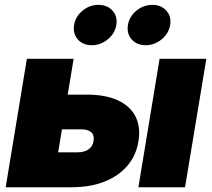

<svg xmlns="http://www.w3.org/2000/svg" viewBox="-20 -786 890 806"><path d="M181.2 -388.7H345.7Q422.9 -388.7 474.4 -365Q525.9 -341.3 548.6 -297.4Q571.3 -253.4 561 -192.4Q551.8 -133.3 514.4 -89.8Q477.1 -46.4 417.7 -23.2Q358.4 0 281.2 0H3.9L92.8 -539.1H289.1L224.1 -146.5H304.2Q333.5 -146.5 351.3 -158.7Q369.1 -170.9 372.6 -193.8Q377 -217.8 363.3 -230.5Q349.6 -243.2 319.8 -243.2H156.7ZM561 0 649.9 -539.1H846.2L756.8 0ZM591.3 -596.2Q554.2 -596.2 532.7 -620.8Q511.2 -645.5 517.1 -681.2Q522.9 -716.8 552.7 -741.2Q582.5 -765.6 619.6 -765.6Q656.7 -765.6 678.5 -741.2Q700.2 -716.8 694.3 -681.2Q688.5 -645.5 658.4 -620.8Q628.4 -596.2 591.3 -596.2ZM365.2 -596.2Q327.6 -596.2 306.4 -620.8Q285.2 -645.5 291 -681.2Q296.9 -716.8 326.4 -741.2Q356 -765.6 393.1 -765.6Q430.7 -765.6 452.4 -741.2Q474.1 -716.8 468.3 -681.2Q462.4 -645.5 432.4 -620.8Q402.3 -596.2 365.2 -596.2Z"/></svg>

Font: Inter 18pt Black
Style: Italic
Weight: 900
Italic angle: -9.3988°
Designer: Rasmus Andersson
Foundry: rsms
Version: Version 4.001;git-66647c0bb